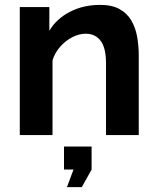

<svg xmlns="http://www.w3.org/2000/svg" viewBox="-20 -553 644 786"><path d="M548 0H414V-294Q414 -357 392 -386Q370 -415 331 -415Q304 -415 276.5 -401Q249 -387 227 -362.5Q205 -338 195 -306V0H61V-524H182V-427Q211 -476 266 -504.5Q321 -533 390 -533Q439 -533 470 -515.5Q501 -498 518 -468.5Q535 -439 541.5 -402Q548 -365 548 -327ZM254 213 281 141H242V47H355V141L315 213Z"/></svg>

Font: Raleway
Style: Bold
Weight: 700
Designer: Matt McInerney, Pablo Impallari, Rodrigo Fuenzalida
Foundry: Matt McInerney, Pablo Impallari, Rodrigo Fuenzalida
Version: Version 4.026